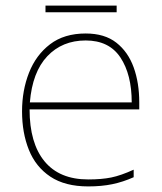

<svg xmlns="http://www.w3.org/2000/svg" viewBox="-20 -658 580 688"><path d="M296 10Q213 10 160.5 -25Q108 -60 83.5 -121Q59 -182 59 -259Q59 -334 84 -397.5Q109 -461 159.5 -499.5Q210 -538 287 -538Q355 -538 397 -505Q439 -472 459 -416.5Q479 -361 479 -291V-266H86Q86 -145 139.5 -80Q193 -15 296 -15Q344 -15 378.5 -22Q413 -29 459 -50V-23Q421 -6 382.5 2Q344 10 296 10ZM87 -291H452Q452 -391 411.5 -452Q371 -513 287 -513Q203 -513 149.5 -456.5Q96 -400 87 -291ZM398 -638V-614H143V-638Z"/></svg>

Font: Noto Sans Symbols Thin
Style: Regular
Weight: 250
Version: Version 2.002